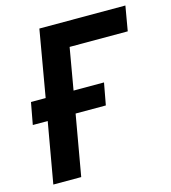

<svg xmlns="http://www.w3.org/2000/svg" viewBox="-105 -786 775 871"><g transform="rotate(-15 282.0 -350.0)"><path d="M38 0H169L219 -285H361L380 -388H237L271 -584H544L564 -700H160L106 -388H37L18 -285H88Z"/></g></svg>

Font: Fixel Display SemiBold
Style: Italic
Weight: 600
Italic angle: -10°
Designer: AlfaBravo + MacPaw
Foundry: Kyrylo Tkachov, Marchela Mozhyna, Serhii Makarenko, Maria Weinstein, Zakhar Kryvoshyya
Version: Version 1.210;Glyphs 3.2 (3217)